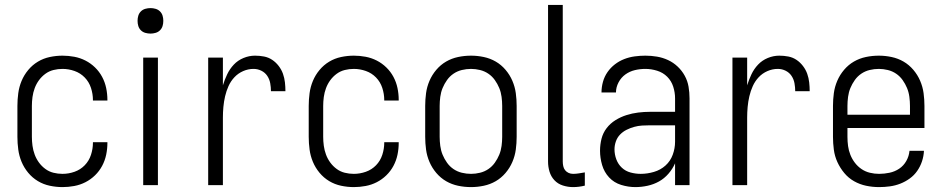

<svg xmlns="http://www.w3.org/2000/svg" viewBox="-20 -755 3841 783"><path d="M235 8Q209 8 183 2.5Q157 -3 134.5 -16.5Q112 -30 95 -50.5Q78 -71 68 -95Q58 -119 54.5 -145Q51 -171 51 -197V-323Q51 -349 54.5 -375Q58 -401 68 -425Q78 -449 95 -469.5Q112 -490 134.5 -503.5Q157 -517 183 -522.5Q209 -528 235 -528Q259 -528 283 -523.5Q307 -519 328.5 -508Q350 -497 367.5 -480Q385 -463 396.5 -441.5Q408 -420 413 -396Q418 -372 418 -348V-345H359V-347Q359 -372 351 -396.5Q343 -421 325.5 -439Q308 -457 284 -465.5Q260 -474 235 -474Q216 -474 198 -469.5Q180 -465 165 -454Q150 -443 139 -428Q128 -413 121.5 -395.5Q115 -378 112.5 -359.5Q110 -341 110 -323V-197Q110 -179 112.5 -160.5Q115 -142 121.5 -124.5Q128 -107 139 -92Q150 -77 165 -66Q180 -55 198 -50.5Q216 -46 235 -46Q260 -46 284 -54.5Q308 -63 325.5 -81Q343 -99 351 -123.5Q359 -148 359 -173V-175H418V-172Q418 -148 413 -124Q408 -100 396.5 -78.5Q385 -57 367.5 -40Q350 -23 328.5 -12Q307 -1 283 3.5Q259 8 235 8Z M564 0V-520H624V0ZM594 -618Q583 -618 572.5 -621Q562 -624 554.5 -631.5Q547 -639 544 -649Q541 -659 541 -670Q541 -681 544 -691Q547 -701 554.5 -708.5Q562 -716 572.5 -719Q583 -722 594 -722Q604 -722 614.5 -719Q625 -716 632.5 -708.5Q640 -701 643 -691Q646 -681 646 -670Q646 -659 643 -649Q640 -639 632.5 -631.5Q625 -624 614.5 -621Q604 -618 594 -618Z M829 0V-520H889V-407Q896 -430 906.5 -452Q917 -474 933.5 -491.5Q950 -509 973 -518.5Q996 -528 1020 -528Q1039 -528 1057 -524.5Q1075 -521 1090 -511Q1105 -501 1116.5 -486Q1128 -471 1134 -454Q1140 -437 1142 -419Q1144 -401 1144 -383H1085Q1085 -399 1082 -415.5Q1079 -432 1070 -445.5Q1061 -459 1046 -466.5Q1031 -474 1014 -474Q992 -474 971.5 -465Q951 -456 936 -440Q921 -424 912 -404Q903 -384 898 -362.5Q893 -341 891 -319Q889 -297 889 -276V0Z M1423 8Q1397 8 1371 2.5Q1345 -3 1322.5 -16.5Q1300 -30 1283 -50.5Q1266 -71 1256 -95Q1246 -119 1242.5 -145Q1239 -171 1239 -197V-323Q1239 -349 1242.5 -375Q1246 -401 1256 -425Q1266 -449 1283 -469.5Q1300 -490 1322.5 -503.5Q1345 -517 1371 -522.5Q1397 -528 1423 -528Q1447 -528 1471 -523.5Q1495 -519 1516.5 -508Q1538 -497 1555.5 -480Q1573 -463 1584.5 -441.5Q1596 -420 1601 -396Q1606 -372 1606 -348V-345H1547V-347Q1547 -372 1539 -396.5Q1531 -421 1513.5 -439Q1496 -457 1472 -465.5Q1448 -474 1423 -474Q1404 -474 1386 -469.5Q1368 -465 1353 -454Q1338 -443 1327 -428Q1316 -413 1309.5 -395.5Q1303 -378 1300.5 -359.5Q1298 -341 1298 -323V-197Q1298 -179 1300.5 -160.5Q1303 -142 1309.5 -124.5Q1316 -107 1327 -92Q1338 -77 1353 -66Q1368 -55 1386 -50.5Q1404 -46 1423 -46Q1448 -46 1472 -54.5Q1496 -63 1513.5 -81Q1531 -99 1539 -123.5Q1547 -148 1547 -173V-175H1606V-172Q1606 -148 1601 -124Q1596 -100 1584.5 -78.5Q1573 -57 1555.5 -40Q1538 -23 1516.5 -12Q1495 -1 1471 3.5Q1447 8 1423 8Z M1901 8Q1874 8 1848 2.5Q1822 -3 1799.5 -16Q1777 -29 1759.5 -49.5Q1742 -70 1731.5 -94.5Q1721 -119 1717.5 -145Q1714 -171 1714 -197V-323Q1714 -349 1717.5 -375Q1721 -401 1731.5 -425.5Q1742 -450 1759.5 -470.5Q1777 -491 1799.5 -504Q1822 -517 1848 -522.5Q1874 -528 1901 -528Q1927 -528 1953 -522.5Q1979 -517 2001.5 -504Q2024 -491 2041.5 -470.5Q2059 -450 2069.5 -425.5Q2080 -401 2083.5 -375Q2087 -349 2087 -323V-197Q2087 -171 2083.5 -145Q2080 -119 2069.5 -94.5Q2059 -70 2041.5 -49.5Q2024 -29 2001.5 -16Q1979 -3 1953 2.5Q1927 8 1901 8ZM1901 -46Q1919 -46 1937.5 -50.5Q1956 -55 1971.5 -65.5Q1987 -76 1998 -91.5Q2009 -107 2016 -124Q2023 -141 2025.5 -160Q2028 -179 2028 -197V-323Q2028 -341 2025.5 -360Q2023 -379 2016 -396Q2009 -413 1998 -428.5Q1987 -444 1971.5 -454.5Q1956 -465 1937.5 -469.5Q1919 -474 1901 -474Q1882 -474 1863.5 -469.5Q1845 -465 1829.5 -454.5Q1814 -444 1803 -428.5Q1792 -413 1785 -396Q1778 -379 1775.5 -360Q1773 -341 1773 -323V-197Q1773 -179 1775.5 -160Q1778 -141 1785 -124Q1792 -107 1803 -91.5Q1814 -76 1829.5 -65.5Q1845 -55 1863.5 -50.5Q1882 -46 1901 -46Z M2317 8Q2296 8 2275.5 1.5Q2255 -5 2241 -20Q2227 -35 2221 -55Q2215 -75 2215 -96V-735H2275V-96Q2275 -87 2277 -77.5Q2279 -68 2284.5 -61Q2290 -54 2298.5 -50Q2307 -46 2317 -46Q2329 -46 2341 -48Q2353 -50 2365 -52V2Q2353 5 2341 6.5Q2329 8 2317 8Z M2571 8Q2542 8 2513 -1Q2484 -10 2464 -31.5Q2444 -53 2435.5 -82Q2427 -111 2427 -140Q2427 -165 2433 -189Q2439 -213 2454 -232.5Q2469 -252 2490 -265Q2511 -278 2534.5 -285.5Q2558 -293 2582.5 -296Q2607 -299 2631 -299H2733V-354Q2733 -378 2725.5 -401.5Q2718 -425 2701 -442Q2684 -459 2660 -466.5Q2636 -474 2612 -474Q2590 -474 2569 -469Q2548 -464 2530.5 -451.5Q2513 -439 2502.5 -419Q2492 -399 2492 -378H2433Q2433 -400 2439 -421.5Q2445 -443 2457.5 -461Q2470 -479 2487.5 -492.5Q2505 -506 2525.5 -514Q2546 -522 2568 -525Q2590 -528 2612 -528Q2636 -528 2659.5 -524Q2683 -520 2704.5 -510Q2726 -500 2743.5 -483.5Q2761 -467 2772.5 -446Q2784 -425 2788 -401.5Q2792 -378 2792 -354V0H2733V-89Q2723 -66 2706 -46.5Q2689 -27 2667.5 -15Q2646 -3 2621 2.5Q2596 8 2571 8ZM2593 -46Q2620 -46 2647 -54Q2674 -62 2694 -80Q2714 -98 2723.5 -124Q2733 -150 2733 -177V-244H2631Q2615 -244 2598.5 -243Q2582 -242 2566 -237.5Q2550 -233 2535 -225.5Q2520 -218 2508.5 -206Q2497 -194 2491.5 -178Q2486 -162 2486 -146Q2486 -125 2493.5 -105Q2501 -85 2516 -71Q2531 -57 2551.5 -51.5Q2572 -46 2593 -46Z M2967 0V-520H3027V-407Q3034 -430 3044.5 -452Q3055 -474 3071.5 -491.5Q3088 -509 3111 -518.5Q3134 -528 3158 -528Q3177 -528 3195 -524.5Q3213 -521 3228 -511Q3243 -501 3254.5 -486Q3266 -471 3272 -454Q3278 -437 3280 -419Q3282 -401 3282 -383H3223Q3223 -399 3220 -415.5Q3217 -432 3208 -445.5Q3199 -459 3184 -466.5Q3169 -474 3152 -474Q3130 -474 3109.5 -465Q3089 -456 3074 -440Q3059 -424 3050 -404Q3041 -384 3036 -362.5Q3031 -341 3029 -319Q3027 -297 3027 -276V0Z M3565 8Q3538 8 3512 2.5Q3486 -3 3463 -16Q3440 -29 3423 -49.5Q3406 -70 3395 -94Q3384 -118 3380.5 -144.5Q3377 -171 3377 -197V-323Q3377 -349 3380.5 -375Q3384 -401 3394.5 -425.5Q3405 -450 3422.5 -470.5Q3440 -491 3462.5 -504Q3485 -517 3511 -522.5Q3537 -528 3564 -528Q3590 -528 3616 -522.5Q3642 -517 3664.5 -504Q3687 -491 3704.5 -470.5Q3722 -450 3732.5 -425.5Q3743 -401 3746.5 -375Q3750 -349 3750 -323V-233H3436V-197Q3436 -178 3438.5 -159.5Q3441 -141 3448 -123.5Q3455 -106 3466.5 -91Q3478 -76 3493.5 -65.5Q3509 -55 3527.5 -50.5Q3546 -46 3565 -46Q3586 -46 3607.5 -50.5Q3629 -55 3647 -67Q3665 -79 3676 -98.5Q3687 -118 3689 -140H3748Q3747 -118 3740 -97Q3733 -76 3720.5 -58Q3708 -40 3690 -27Q3672 -14 3651.5 -6Q3631 2 3609 5Q3587 8 3565 8ZM3436 -287H3691V-323Q3691 -341 3688.5 -360Q3686 -379 3679 -396Q3672 -413 3661 -428.5Q3650 -444 3634.5 -454.5Q3619 -465 3600.5 -469.5Q3582 -474 3564 -474Q3545 -474 3526.5 -469.5Q3508 -465 3492.5 -454.5Q3477 -444 3466 -428.5Q3455 -413 3448 -396Q3441 -379 3438.5 -360Q3436 -341 3436 -323Z"/></svg>

Font: Iosevka QP Light
Style: Regular
Weight: 300
Designer: Belleve Invis
Foundry: Belleve Invis
Version: Version 20.0.0; ttfautohint (v1.8.4)